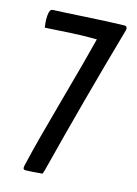

<svg xmlns="http://www.w3.org/2000/svg" viewBox="-126 -872 697 979"><g transform="rotate(15 222.5 -382.0)"><path d="M109 40Q97 40 97 29Q97 22 100 9.5Q103 -3 104 -6Q127 -107 192.5 -343Q258 -579 288 -699H245Q179 -699 16 -688Q12 -718 12 -730Q12 -776 24 -783Q28 -786 34 -786Q88 -788 204.5 -795Q321 -802 405 -804Q420 -804 420 -790Q420 -785 419 -782Q303 -374 204 16Q203 18 202 21.5Q201 25 200 28Q199 31 198 34Q132 40 109 40Z"/></g></svg>

Font: Because We Connect
Style: Regular
Weight: 400
Designer: Liz Wetzel, Aaron Williamson, Russ McMullin
Foundry: Red Hat
Version: Version 1.000